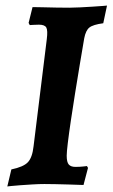

<svg xmlns="http://www.w3.org/2000/svg" viewBox="-20 -669 409 698"><path d="M286.2 -529.8Q279 -487.5 270.3 -435.8Q261.7 -384 253.1 -330.7Q244.6 -277.3 237.5 -229.9Q230.5 -182.6 226.5 -149.1Q222.5 -115.6 222.5 -103Q222.5 -79.4 230.1 -70.8Q237.8 -62.3 254.1 -62.3Q270.2 -62.3 283.1 -63.8Q296.1 -65.3 296.1 -65.3L299.9 -58.6L283.6 3.5Q283.6 3.5 267.9 3Q252.2 2.5 228.9 1.7Q205.6 1 181.6 0.5Q157.6 0 141.5 0Q121.3 0 97.7 1.5Q74.1 3.1 53.6 4.4Q33 5.7 19.8 7.3Q6.6 8.8 6.6 8.8L21.3 -53.1Q65.1 -62.1 81.3 -79.2Q97.6 -96.3 102.1 -137.8L150.1 -526.7Q154.1 -558.2 148.4 -568.8Q142.6 -579.3 121.5 -579.3Q112.9 -579.3 100.5 -578.6Q88.2 -577.8 88.2 -577.8Q87.3 -580.1 86.1 -581.8Q84.9 -583.4 84 -585.7L98.3 -643.2Q110.3 -643.2 133.3 -642.6Q156.2 -642.1 183 -641.5Q209.8 -641 232 -641Q248.1 -641 271.2 -642.2Q294.2 -643.5 316.6 -644.8Q338.9 -646.2 354 -647.4Q369 -648.7 369 -648.7L355.4 -584.5Q318.1 -579.5 304.9 -568.9Q291.6 -558.3 286.2 -529.8Z"/></svg>

Font: Alegreya
Style: Italic
Weight: 400
Italic angle: -7°
Designer: Juan Pablo del Peral
Foundry: Huerta Tipografica
Version: Version 2.009